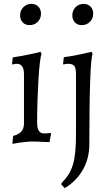

<svg xmlns="http://www.w3.org/2000/svg" viewBox="-20 -732 572 993"><path d="M133 -602Q111 -602 97.5 -616Q84 -630 84 -653Q84 -678 101 -695Q118 -712 143 -712Q164 -712 178 -698Q192 -684 192 -661Q192 -636 175 -619Q158 -602 133 -602ZM48 -29Q78 -37 91 -52.5Q104 -68 104 -94V-348Q104 -402 67 -402Q60 -402 50 -400Q46 -399 42 -398L46 -435Q71 -439 96.5 -443.5Q122 -448 143 -453Q168 -458 190 -464L195 -452Q190 -441 186 -406.5Q182 -372 179 -323Q176 -274 174 -215.5Q172 -157 172 -98Q172 -42 207 -42Q212 -42 218 -42Q224 -42 229 -43Q235 -43 242 -44L244 -40L236 3Q221 3 205 2Q191 1 176 0.5Q161 0 147 0Q131 0 113 2Q95 4 80 6Q62 9 44 12ZM297 222 299 214Q320 193 334.5 170Q349 147 357.5 118Q366 89 369.5 51Q373 13 373 -38V-348Q373 -379 364.5 -390.5Q356 -402 333 -402Q325 -402 315 -400Q311 -399 306 -399L310 -436Q333 -439 358.5 -443.5Q384 -448 405 -453Q430 -458 454 -464L459 -452Q451 -438 446.5 -318Q442 -198 442 14Q442 86 409.5 144.5Q377 203 315 241ZM403 -602Q381 -602 367.5 -616Q354 -630 354 -653Q354 -678 371 -695Q388 -712 413 -712Q434 -712 448 -698Q462 -684 462 -661Q462 -636 445 -619Q428 -602 403 -602Z"/></svg>

Font: Alegreya
Style: Regular
Weight: 400
Designer: Juan Pablo del Peral
Foundry: Juan Pablo del Peral
Version: Version 1.003